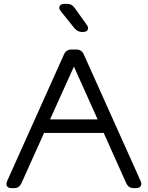

<svg xmlns="http://www.w3.org/2000/svg" viewBox="-20 -969 761 989"><path d="M405.8 -804.2H402.8Q379.9 -804.2 363.8 -823.2L293.9 -910.2Q281.2 -925.8 287.1 -937.5Q293 -949.2 313 -949.2H325.2Q350.1 -949.2 363.8 -929.2L425.8 -842.8Q438 -826.2 431.9 -815.2Q425.8 -804.2 405.8 -804.2ZM53.2 0H40Q22 0 15.9 -10.3Q9.8 -20.5 17.1 -37.1L310.1 -689.9Q321.8 -713.9 347.2 -713.9H374Q399.4 -713.9 411.1 -689.9L704.1 -37.1Q711.4 -20.5 704.8 -10.3Q698.2 0 680.2 0H668Q642.6 0 630.9 -23.9L514.2 -284.2H207L89.8 -23.9Q78.1 0 53.2 0ZM482.9 -354 360.8 -626 237.8 -354Z"/></svg>

Font: Arcon Rounded-
Style: Regular
Weight: 400
Designer: M. Zarth
Foundry: martin zarth - visuelle & digitale kommunikation
Version: Version 1.110;PS 001.110;hotconv 1.0.70;makeotf.lib2.5.58329